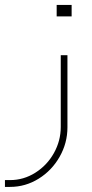

<svg xmlns="http://www.w3.org/2000/svg" viewBox="-20 -493 365 761"><path d="M19.8 247.8Q80.9 247.8 133.3 215.2Q185.7 182.6 216.5 128.1Q247.3 73.7 247.3 11.7V-274.3H220.8V10.3Q220.8 65.2 193.6 113.8Q166.4 162.3 120.1 191.5Q73.7 220.8 19.8 220.8H-0.4V247.8ZM263.9 -428.1Q263.9 -442 263.9 -451Q263.9 -460 263.9 -473.5Q250 -473.5 241.5 -473.5Q232.9 -473.5 223.5 -473.5Q216.3 -473.5 204.6 -473.5Q204.6 -460 204.6 -451Q204.6 -442 204.6 -428.1Q204.6 -428.1 215.6 -428.1Q226.6 -428.1 244.6 -428.1Q244.6 -428.1 263.9 -428.1Z"/></svg>

Font: Arad-VF Thin Dots1
Style: Regular
Weight: 100
Designer: Mohammad Darvishi
Version: Version 1.000;August 30, 2024;FontCreator 15.0.0.2992 64-bit